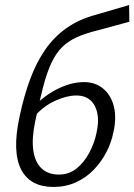

<svg xmlns="http://www.w3.org/2000/svg" viewBox="-20 -732 532 760"><path d="M191 8Q147 8 115 -8.5Q83 -25 64.5 -59.5Q46 -94 44 -147Q42 -200 58 -273Q75 -353 99.5 -419Q124 -485 159 -535.5Q194 -586 243.5 -621Q293 -656 361 -674L491 -712L492 -646L371 -613Q321 -601 286 -585.5Q251 -570 226.5 -546Q202 -522 184 -484Q166 -446 151 -389Q136 -332 119 -250Q105 -182 112 -135.5Q119 -89 145 -65Q171 -41 213 -41Q253 -41 283 -65Q313 -89 333.5 -127.5Q354 -166 362 -206Q372 -250 365.5 -283Q359 -316 338 -335Q317 -354 282 -354Q244 -354 198 -333Q152 -312 114 -269L97 -293Q120 -319 146 -340Q172 -361 200 -376Q228 -391 256.5 -399Q285 -407 313 -407Q357 -407 388 -381.5Q419 -356 430.5 -311.5Q442 -267 429 -209Q421 -168 401 -129.5Q381 -91 350.5 -59.5Q320 -28 280 -10Q240 8 191 8Z"/></svg>

Font: Ysabeau Office
Style: Italic
Weight: 400
Italic angle: -12°
Designer: Christian Thalmann (Catharsis Fonts)
Version: Version 2.001;gftools[0.9.30]; featfreeze: tnum,lnum,ss02